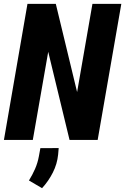

<svg xmlns="http://www.w3.org/2000/svg" viewBox="-20 -731 654 1003"><path d="M613.8 -710.9 490.2 0H343.3L231.9 -460.4L151.4 0H0.5L123.5 -710.9H271.5L382.8 -250L462.9 -710.9ZM286.6 42.5 283.7 76.2Q278.8 125.5 256.1 170.4Q233.4 215.3 199.7 252L131.3 211.9Q149.9 181.6 163.3 150.9Q176.8 120.1 183.1 85.4L190.9 43Z"/></svg>

Font: Roboto Condensed ExtraBold
Style: Italic
Weight: 800
Italic angle: -12°
Designer: Christian Robertson
Foundry: Google
Version: Version 3.008; 2023